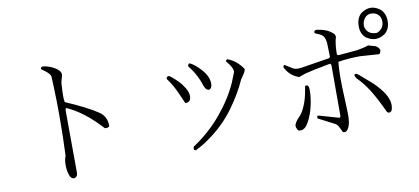

<svg xmlns="http://www.w3.org/2000/svg" viewBox="-73 -1017 2906 1331"><g transform="rotate(-10 1380.0 -351.0)"><path d="M274 -754Q314 -752 356 -728Q398 -704 398 -676Q398 -670 391 -646.5Q384 -623 384 -617Q380 -558 380 -527Q380 -502 384 -484Q536 -419 610 -368Q659 -335 659 -267Q651 -257 637 -257Q632 -257 626 -258Q505 -391 387 -442Q380 -441 380 -417L382 11V12Q382 29 373.5 38Q365 47 356 47Q334 47 324 15Q314 -17 314 -51Q314 -94 325 -116Q331 -256 331 -396Q331 -511 327 -603L324 -674Q321 -693 291 -716L261 -738Q261 -751 274 -754Z M1386 -395Q1370 -395 1360.5 -409Q1351 -423 1345 -444.5Q1339 -466 1319.5 -504Q1300 -542 1270 -579Q1270 -595 1282 -599Q1316 -585 1361 -535Q1406 -485 1406 -434Q1406 -404 1386 -395ZM1546 -581Q1609 -558 1652 -494Q1652 -479 1634 -454Q1616 -429 1616 -428Q1574 -333 1504 -237Q1434 -141 1338 -70Q1288 -33 1267 -22L1222 2Q1209 2 1208 -10L1210 -24Q1328 -102 1414.5 -206Q1501 -310 1548 -416L1576 -486Q1579 -515 1534 -568Q1534 -579 1546 -581ZM1125 -537Q1130 -537 1148.5 -521.5Q1167 -506 1189 -483.5Q1211 -461 1228.5 -431Q1246 -401 1246 -376.5Q1246 -352 1236 -342Q1226 -332 1206 -332L1176 -400Q1146 -470 1108 -519Q1108 -537 1125 -537Z M2584 -760Q2597 -760 2613 -755Q2629 -750 2646 -738.5Q2663 -727 2674.5 -704Q2686 -681 2686 -651Q2686 -618 2674.5 -595Q2663 -572 2645.5 -561Q2628 -550 2612.5 -545.5Q2597 -541 2583 -541Q2570 -541 2555 -545.5Q2540 -550 2522.5 -560.5Q2505 -571 2493.5 -593.5Q2482 -616 2482 -647Q2482 -681 2493.5 -705Q2505 -729 2523 -740Q2541 -751 2556 -755.5Q2571 -760 2584 -760ZM2649 -654Q2649 -684 2629.5 -702Q2610 -720 2581 -720Q2553 -720 2535.5 -697.5Q2518 -675 2518 -647Q2518 -623 2537 -602Q2556 -581 2599 -581Q2649 -601 2649 -654ZM2605 -33Q2596 -22 2586 -22Q2579 -22 2572 -29Q2568 -36 2547.5 -80Q2527 -124 2497.5 -174Q2468 -224 2431 -267L2403 -297Q2394 -310 2394 -322Q2399 -327 2404 -327Q2411 -327 2425 -316L2511 -241Q2612 -145 2612 -71Q2612 -51 2605 -33ZM2303 -55Q2303 3 2289 30.5Q2275 58 2259 58Q2256 58 2247 55L2224 9Q2216 -3 2205 -9L2091 -68Q2087 -73 2090 -81Q2093 -89 2099 -87L2242 -46L2249 -55V-418L2241 -427Q2170 -414 2123.5 -404Q2077 -394 2062 -389.5Q2047 -385 2034 -380Q2021 -375 2015 -373Q1957 -392 1926 -445L1920 -455Q1918 -473 1929 -473L1986 -438Q2000 -432 2018 -432Q2029 -432 2042 -434L2242 -466L2249 -475L2246 -573Q2242 -608 2229.5 -622Q2217 -636 2198 -642.5Q2179 -649 2171 -658Q2171 -670 2185 -675Q2271 -666 2310 -620L2314 -605Q2299 -556 2299 -482L2307 -475L2437 -486Q2486 -493 2523 -506L2572 -492Q2595 -481 2601 -460Q2598 -434 2586 -433L2454 -442Q2378 -442 2301 -430Q2295 -386 2295 -313Q2295 -258 2299 -174Q2303 -90 2303 -55ZM2052 -307Q2063 -307 2067 -299Q2071 -291 2071 -270Q2071 -221 2057.5 -161Q2044 -101 2018 -54Q1992 -7 1962 -7Q1953 -7 1944 -10Q1931 -29 1931 -43Q1931 -66 1971 -106Q1990 -125 2008.5 -168Q2027 -211 2037 -266L2044 -304Q2048 -307 2052 -307Z"/></g></svg>

Font: cwTeXMing
Style: Medium
Weight: 500
Version: Version 1.17